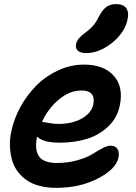

<svg xmlns="http://www.w3.org/2000/svg" viewBox="-20 -866 663 934"><path d="M399.9 -607.9Q371.1 -607.9 358.6 -619.6Q346.2 -631.3 350.1 -651.9Q353.5 -667 363.8 -679.2Q374 -691.4 395 -707Q421.4 -726.6 435.8 -744.4Q450.2 -762.2 464.8 -792Q481.4 -822.3 500.5 -834.2Q519.5 -846.2 544.9 -846.2Q579.1 -846.2 593.5 -827.1Q607.9 -808.1 601.1 -773.9Q587.9 -708 525.6 -658Q463.4 -607.9 399.9 -607.9ZM252.9 47.9Q208 47.9 170.9 37.8Q133.8 27.8 108.2 9.5Q82.5 -8.8 64.2 -34.2Q45.9 -59.6 37.8 -90.1Q29.8 -120.6 28.3 -155.3Q26.9 -189.9 35.2 -227.1Q47.4 -287.6 79.3 -345.7Q111.3 -403.8 156.7 -449.7Q202.1 -495.6 262.9 -523.7Q323.7 -551.8 388.2 -551.8Q483.9 -551.8 532.7 -498.3Q581.5 -444.8 563 -354Q550.8 -292.5 506.3 -250.5Q461.9 -208.5 402.1 -190.2Q342.3 -171.9 270 -171.9Q190.9 -171.9 160.2 -201.2Q147.5 -138.7 169.4 -106Q191.4 -73.2 256.8 -73.2Q310.5 -73.2 356.4 -86.4Q402.3 -99.6 427.5 -115.2Q452.6 -130.9 477.1 -144Q501.5 -157.2 517.1 -157.2Q541.5 -157.2 551.5 -141.4Q561.5 -125.5 556.2 -99.1Q544.9 -43.9 456.8 2Q368.7 47.9 252.9 47.9ZM184.1 -272.9Q190.4 -272.9 215.8 -268.1Q241.2 -263.2 264.2 -263.2Q331.5 -263.2 378.2 -289.6Q424.8 -315.9 434.1 -358.9Q446.3 -425.8 376 -425.8Q319.3 -425.8 266.8 -382.3Q214.4 -338.9 184.1 -272.9Z"/></svg>

Font: Shantell Sans Irregular
Style: Italic
Weight: 600
Italic angle: -11.31°
Designer: Stephen Nixon, Anya Danilova, Shantell Martin
Foundry: Arrow Type
Version: Version 1.006;[9816181b4]